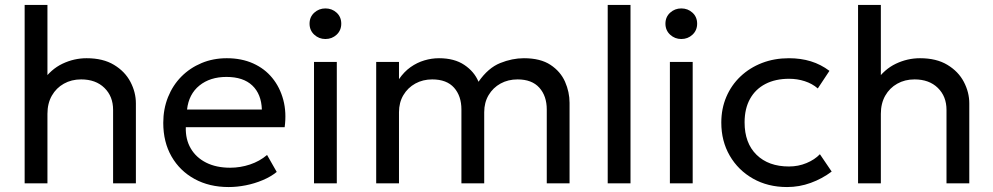

<svg xmlns="http://www.w3.org/2000/svg" viewBox="-20 -740 4007 775"><path d="M79.5 0V-720H171.5V-393.5L152.5 -413Q185.5 -460.5 232.2 -482.8Q279 -505 329.5 -505Q396 -505 440.2 -478.2Q484.5 -451.5 506.5 -409.5Q528.5 -367.5 528.5 -323V0H436.5V-296.5Q436.5 -351 401.5 -385.2Q366.5 -419.5 307.5 -419.5Q268.5 -419.5 237.8 -402.2Q207 -385 189.2 -353.8Q171.5 -322.5 171.5 -280.5V0Z M903 15Q825 15 765.5 -17.5Q706 -50 672.5 -108.2Q639 -166.5 639 -244Q639 -300 658.2 -348Q677.5 -396 712.2 -431Q747 -466 793.8 -485.5Q840.5 -505 895.5 -505Q955 -505 1001.8 -484Q1048.5 -463 1079.2 -425.2Q1110 -387.5 1123.5 -336.8Q1137 -286 1129 -226.5H730Q728.5 -177.5 750 -140.8Q771.5 -104 812.2 -83.5Q853 -63 909 -63Q950 -63 989 -76Q1028 -89 1058 -114.5L1097 -46Q1073 -26.5 1040.2 -12.8Q1007.5 1 972 8Q936.5 15 903 15ZM735 -298H1037Q1035 -360 998.5 -394.8Q962 -429.5 894 -429.5Q828 -429.5 785 -394.8Q742 -360 735 -298Z M1247.5 0V-490H1339.5V0ZM1293.5 -582.5Q1267.5 -582.5 1248.5 -600Q1229.5 -617.5 1229.5 -644.5Q1229.5 -671.5 1248.5 -688.8Q1267.5 -706 1293.5 -706Q1320 -706 1338.8 -688.8Q1357.5 -671.5 1357.5 -644.5Q1357.5 -617.5 1338.8 -600Q1320 -582.5 1293.5 -582.5Z M1498.5 0V-490H1590.5V-420.5Q1611 -450.5 1637.2 -469Q1663.5 -487.5 1692.8 -496.2Q1722 -505 1752 -505Q1814 -505 1854.2 -478Q1894.5 -451 1911.5 -410Q1950.5 -466 1999 -485.5Q2047.5 -505 2094.5 -505Q2161.5 -505 2202 -478.2Q2242.5 -451.5 2260.8 -410Q2279 -368.5 2279 -325V0H2187V-298Q2187 -352.5 2157 -386Q2127 -419.5 2069 -419.5Q2031 -419.5 2000.5 -402.8Q1970 -386 1952.2 -356Q1934.5 -326 1934.5 -287V0H1842.5V-298Q1842.5 -352.5 1812.8 -386Q1783 -419.5 1724.5 -419.5Q1687 -419.5 1656.5 -402.8Q1626 -386 1608.2 -356Q1590.5 -326 1590.5 -287V0Z M2433 0V-720H2525V0Z M2684 0V-490H2776V0ZM2730 -582.5Q2704 -582.5 2685 -600Q2666 -617.5 2666 -644.5Q2666 -671.5 2685 -688.8Q2704 -706 2730 -706Q2756.5 -706 2775.2 -688.8Q2794 -671.5 2794 -644.5Q2794 -617.5 2775.2 -600Q2756.5 -582.5 2730 -582.5Z M3157 15Q3079.5 15 3019.5 -19Q2959.5 -53 2925.5 -111.8Q2891.5 -170.5 2891.5 -245Q2891.5 -301.5 2911.8 -349Q2932 -396.5 2969 -431.5Q3006 -466.5 3055.8 -485.8Q3105.5 -505 3164.5 -505Q3212.5 -505 3253 -492.5Q3293.5 -480 3328 -454L3281 -383Q3258.5 -402.5 3228.5 -412.2Q3198.5 -422 3165 -422Q3110 -422 3069.8 -401.2Q3029.5 -380.5 3007.5 -341Q2985.5 -301.5 2985.5 -246Q2985.5 -162.5 3033.8 -115.2Q3082 -68 3164.5 -68Q3202.5 -68 3235.5 -81.8Q3268.5 -95.5 3289.5 -117.5L3337 -47.5Q3298.5 -18.5 3252.5 -1.8Q3206.5 15 3157 15Z M3443.5 0V-720H3535.5V-393.5L3516.5 -413Q3549.5 -460.5 3596.2 -482.8Q3643 -505 3693.5 -505Q3760 -505 3804.2 -478.2Q3848.5 -451.5 3870.5 -409.5Q3892.5 -367.5 3892.5 -323V0H3800.5V-296.5Q3800.5 -351 3765.5 -385.2Q3730.5 -419.5 3671.5 -419.5Q3632.5 -419.5 3601.8 -402.2Q3571 -385 3553.2 -353.8Q3535.5 -322.5 3535.5 -280.5V0Z"/></svg>

Font: Geologica Cursive Light
Style: Regular
Weight: 300
Designer: Sindre Bremnes, Frode Helland
Foundry: Monokrom Skriftforlag AS
Version: Version 1.010;gftools[0.9.28]